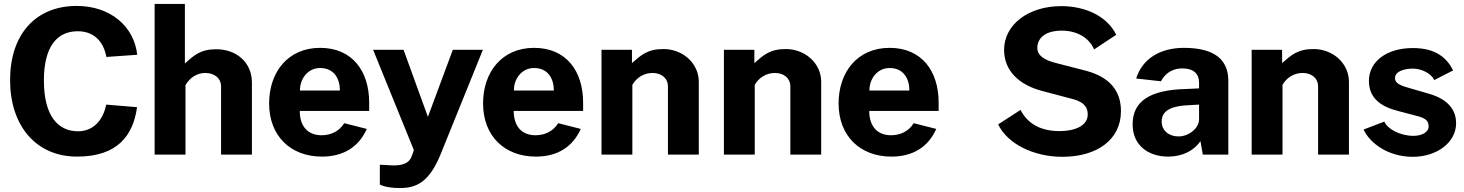

<svg xmlns="http://www.w3.org/2000/svg" viewBox="-20 -782 7402 971"><path d="M368 -752C159 -752 31 -607 31 -377C31 -147 161 10 370 10C576 10 654 -99 673 -240L517 -253C502 -175 452 -118 375 -118C273 -118 202 -196 202 -375C202 -554 274 -624 373 -624C457 -624 504 -570 518 -494L674 -505C658 -650 537 -752 368 -752Z M918 0V-351C940 -390 977 -413 1018 -413C1064 -413 1098 -387 1098 -344V0H1254V-365C1254 -466 1176 -533 1074 -533C993 -533 961 -502 915 -461V-762H762V0Z M1847 -221V-263C1847 -422 1762 -540 1599 -540C1436 -540 1341 -417 1341 -259C1341 -94 1450 10 1608 10C1716 10 1794 -38 1835 -130L1721 -159C1696 -119 1655 -98 1606 -98C1538 -98 1496 -142 1496 -221ZM1497 -324C1496 -380 1534 -438 1599 -438C1669 -438 1699 -385 1699 -324Z M2003 169C2087 169 2151 138 2208 -1L2422 -530H2270L2144 -191L2021 -530H1867L2073 -23L2064 3C2058 19 2047 60 1955 54L1901 51V151C1901 151 1929 169 2003 169Z M2929 -221V-263C2929 -422 2844 -540 2681 -540C2518 -540 2423 -417 2423 -259C2423 -94 2532 10 2690 10C2798 10 2876 -38 2917 -130L2803 -159C2778 -119 2737 -98 2688 -98C2620 -98 2578 -142 2578 -221ZM2579 -324C2578 -380 2616 -438 2681 -438C2751 -438 2781 -385 2781 -324Z M3178 0V-353C3200 -391 3238 -413 3280 -413C3325 -413 3358 -387 3358 -344V0H3514V-368C3514 -463 3432 -534 3335 -534C3254 -534 3222 -503 3176 -463V-530H3022V0Z M3797 0V-353C3819 -391 3857 -413 3899 -413C3944 -413 3977 -387 3977 -344V0H4133V-368C4133 -463 4051 -534 3954 -534C3873 -534 3841 -503 3795 -463V-530H3641V0Z M4727 -221V-263C4727 -422 4642 -540 4479 -540C4316 -540 4221 -417 4221 -259C4221 -94 4330 10 4488 10C4596 10 4674 -38 4715 -130L4601 -159C4576 -119 4535 -98 4486 -98C4418 -98 4376 -142 4376 -221ZM4377 -324C4376 -380 4414 -438 4479 -438C4549 -438 4579 -385 4579 -324Z M5353 11C5527 11 5649 -75 5649 -220C5649 -324 5591 -392 5473 -424L5310 -466C5242 -485 5226 -514 5226 -538C5226 -595 5273 -627 5350 -627C5441 -627 5495 -578 5513 -532L5625 -606C5580 -699 5471 -751 5347 -751C5180 -751 5058 -657 5058 -530C5058 -422 5136 -353 5247 -323L5409 -280C5463 -265 5481 -238 5481 -204C5481 -142 5409 -119 5339 -119C5239 -119 5176 -159 5141 -226L5028 -153C5075 -54 5208 11 5353 11Z M5888 10C5961 10 6019 -21 6051 -68L6063 0H6192V-373C6192 -473 6132 -540 5967 -540C5842 -540 5755 -480 5726 -385L5851 -371C5879 -421 5919 -436 5960 -436C6014 -436 6044 -411 6044 -363V-335L5980 -332C5792 -328 5708 -268 5708 -153C5708 -48 5786 10 5888 10ZM5940 -92C5893 -92 5855 -120 5855 -168C5855 -232 5922 -247 5992 -250L6044 -253V-177C6043 -133 5992 -92 5940 -92Z M6466 0V-353C6488 -391 6526 -413 6568 -413C6613 -413 6646 -387 6646 -344V0H6802V-368C6802 -463 6720 -534 6623 -534C6542 -534 6510 -503 6464 -463V-530H6310V0Z M7125 11C7246 11 7344 -61 7344 -159C7344 -211 7319 -277 7203 -309L7120 -333C7067 -348 7035 -358 7035 -387C7035 -423 7085 -435 7126 -435C7168 -435 7219 -411 7233 -377L7329 -426C7297 -489 7242 -539 7125 -539C6993 -539 6902 -471 6903 -371C6904 -283 6966 -241 7057 -219L7148 -195C7187 -185 7205 -172 7205 -143C7205 -112 7169 -95 7128 -95C7061 -95 6996 -130 6981 -167L6876 -127C6909 -56 7002 11 7125 11Z"/></svg>

Font: Cheyenne Sans
Style: Bold
Weight: 700
Designer: The Public Sans project authors (U.S. Web Design System), Libre Franklin designed by Pablo Impallari and Rodrigo Fuenzal
Foundry: The Cheyenne Sans Project Authors
Version: Version 2.007